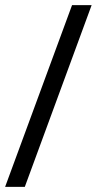

<svg xmlns="http://www.w3.org/2000/svg" viewBox="-20 -732 379 752"><path d="M77.1 0H0L262.2 -711.9H338.9Z"/></svg>

Font: Creato Display
Style: Regular
Weight: 400
Version: Version 1.000